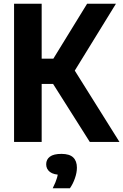

<svg xmlns="http://www.w3.org/2000/svg" viewBox="-20 -760 660 1028"><path d="M460.8 0 222.8 -376.2 446.4 -740H600.8L366.6 -359.6L368 -401.7L619.7 0ZM55.3 0V-740H203.1V0ZM182.4 -310.6V-445.8H277.5V-310.6ZM262.2 247.9Q279 214.6 285.4 191.6Q291.8 168.6 291.8 143.9L321.2 176.1H309.6Q267.3 176.1 247.3 160.6Q227.3 145.1 227.3 119.5Q227.3 93.7 247.2 78.8Q267 63.9 309 63.9Q352.1 63.9 372 83Q391.8 102.1 391.8 137.8Q391.8 164.2 381.1 194.7Q370.5 225.1 354.4 247.9Z"/></svg>

Font: Encode Sans SC Condensed Thin
Style: Regular
Weight: 100
Width: 3
Designer: Multiple Designers
Foundry: Impallari Type
Version: Version 3.002